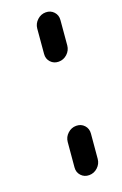

<svg xmlns="http://www.w3.org/2000/svg" viewBox="-110 -556 376 593"><g transform="rotate(-20 78.5 -259.5)"><path d="M77 0Q61.1 0 50.9 -11.1Q40.7 -22.2 42.2 -38.1L49.3 -118.9Q50.7 -134.8 62.8 -145.9Q74.8 -157 90.7 -157Q106.7 -157 116.9 -145.9Q127 -134.8 125.6 -118.9L118.5 -38.1Q117 -22.2 105 -11.1Q93 0 77 0ZM108.5 -361.5Q92.6 -361.5 82.4 -372.6Q72.2 -383.7 73.7 -399.6L80.7 -480.4Q82.2 -496.3 94.3 -507.4Q106.3 -518.5 122.2 -518.5Q138.1 -518.5 148.3 -507.4Q158.5 -496.3 157 -480.4L150 -399.6Q148.5 -383.7 136.5 -372.6Q124.4 -361.5 108.5 -361.5Z"/></g></svg>

Font: 26F Galaxy Sans
Style: Bold Italic
Weight: 700
Italic angle: -5°
Designer: C₂₉H₂₅N₃O₅
Version: Version 1.200